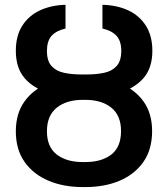

<svg xmlns="http://www.w3.org/2000/svg" viewBox="-20 -757 689 787"><path d="M318.8 -440.4H330.1Q410.2 -440.4 471.7 -415.3Q533.2 -390.1 568.4 -341.1Q603.5 -292 603.5 -219.7Q603.5 -144.5 567.9 -93.5Q532.2 -42.5 470.7 -16.4Q409.2 9.8 330.1 9.8H318.8Q240.2 9.8 178.5 -16.4Q116.7 -42.5 80.8 -93.3Q44.9 -144 44.9 -218.8Q44.9 -291 79.8 -340.3Q114.7 -389.6 176.8 -415Q238.8 -440.4 318.8 -440.4ZM330.1 -347.7H318.8Q252.4 -347.7 212.4 -315.4Q172.4 -283.2 172.4 -218.8Q172.4 -154.8 212.4 -123.8Q252.4 -92.8 318.8 -92.8H330.1Q396.5 -92.8 436.3 -123.5Q476.1 -154.3 476.1 -219.7Q476.1 -283.7 436.3 -315.7Q396.5 -347.7 330.1 -347.7ZM315.9 -451.7H332.5Q374 -451.7 406.5 -458.5Q439 -465.3 458 -486.3Q477.1 -507.3 477.1 -548.8Q477.1 -588.4 457.8 -609.9Q438.5 -631.3 399.9 -640.1V-737.3Q460 -735.8 505.9 -714.4Q551.8 -692.9 578.1 -651.4Q604.5 -609.9 604.5 -548.8Q604.5 -478.5 568.4 -437Q532.2 -395.5 470.7 -377.4Q409.2 -359.4 332.5 -359.4H315.9Q239.7 -359.4 178.2 -377.2Q116.7 -395 80.8 -436.8Q44.9 -478.5 44.9 -548.8Q44.9 -610.4 71.3 -651.6Q97.7 -692.9 143.6 -714.4Q189.5 -735.8 248.5 -737.3V-640.1Q209.5 -630.9 190.9 -609.4Q172.4 -587.9 172.4 -548.8Q172.4 -506.8 191.4 -486.1Q210.4 -465.3 242.9 -458.5Q275.4 -451.7 315.9 -451.7Z"/></svg>

Font: Inter
Style: 540
Weight: 540
Designer: Rasmus Andersson
Foundry: rsms
Version: Version 4.001;git-66647c0bb